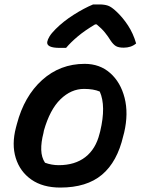

<svg xmlns="http://www.w3.org/2000/svg" viewBox="-20 -835 640 866"><path d="M362 -547Q430 -547 477 -505.5Q524 -464 542 -393.5Q560 -323 540 -237L536 -222Q509 -105 440 -47Q371 11 252 11Q173 11 121.5 -25Q70 -61 51 -122.5Q32 -184 52 -260L56 -275Q89 -401 170 -474Q251 -547 362 -547ZM359 -434Q301 -434 253 -387.5Q205 -341 178 -246L176 -235Q165 -193 166 -159Q167 -125 183 -101Q213 -90 245 -90Q318 -90 365 -126.5Q412 -163 429 -232L432 -243Q459 -357 430 -422Q402 -434 359 -434ZM400 -815H428Q451 -815 467 -809.5Q483 -804 505 -783Q534 -756 557.5 -720Q581 -684 594 -639Q582 -629 568 -624.5Q554 -620 538 -620Q515 -620 503 -627Q491 -634 479 -652Q468 -670 453.5 -688Q439 -706 416 -725H409Q362 -697 330.5 -670.5Q299 -644 278 -619H250Q189 -619 193 -646Q195 -657 203.5 -671Q212 -685 231 -704Q266 -739 312.5 -768.5Q359 -798 400 -815Z"/></svg>

Font: Recursive Sn Csl St SmB
Style: Italic
Weight: 600
Italic angle: -15°
Version: Version 1.079;hotconv 1.0.112;makeotfexe 2.5.65598; ttfautoh